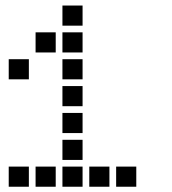

<svg xmlns="http://www.w3.org/2000/svg" viewBox="-20 -708 640 715"><path d="M213.5 -687.5Q212.5 -687.5 212.5 -687.5Q212.5 -687.5 212.5 -686.5V-613.5Q212.5 -612.5 212.5 -612.5Q212.5 -612.5 213.5 -612.5H286.5Q287.5 -612.5 287.5 -612.5Q287.5 -612.5 287.5 -613.5V-686.5Q287.5 -687.5 287.5 -687.5Q287.5 -687.5 286.5 -687.5ZM113.5 -587.5Q112.5 -587.5 112.5 -587.5Q112.5 -587.5 112.5 -586.5V-513.5Q112.5 -512.5 112.5 -512.5Q112.5 -512.5 113.5 -512.5H186.5Q187.5 -512.5 187.5 -512.5Q187.5 -512.5 187.5 -513.5V-586.5Q187.5 -587.5 187.5 -587.5Q187.5 -587.5 186.5 -587.5ZM213.5 -587.5Q212.5 -587.5 212.5 -587.5Q212.5 -587.5 212.5 -586.5V-513.5Q212.5 -512.5 212.5 -512.5Q212.5 -512.5 213.5 -512.5H286.5Q287.5 -512.5 287.5 -512.5Q287.5 -512.5 287.5 -513.5V-586.5Q287.5 -587.5 287.5 -587.5Q287.5 -587.5 286.5 -587.5ZM13.5 -487.5Q12.5 -487.5 12.5 -487.5Q12.5 -487.5 12.5 -486.5V-413.5Q12.5 -412.5 12.5 -412.5Q12.5 -412.5 13.5 -412.5H86.5Q87.5 -412.5 87.5 -412.5Q87.5 -412.5 87.5 -413.5V-486.5Q87.5 -487.5 87.5 -487.5Q87.5 -487.5 86.5 -487.5ZM213.5 -487.5Q212.5 -487.5 212.5 -487.5Q212.5 -487.5 212.5 -486.5V-413.5Q212.5 -412.5 212.5 -412.5Q212.5 -412.5 213.5 -412.5H286.5Q287.5 -412.5 287.5 -412.5Q287.5 -412.5 287.5 -413.5V-486.5Q287.5 -487.5 287.5 -487.5Q287.5 -487.5 286.5 -487.5ZM213.5 -387.5Q212.5 -387.5 212.5 -387.5Q212.5 -387.5 212.5 -386.5V-313.5Q212.5 -312.5 212.5 -312.5Q212.5 -312.5 213.5 -312.5H286.5Q287.5 -312.5 287.5 -312.5Q287.5 -312.5 287.5 -313.5V-386.5Q287.5 -387.5 287.5 -387.5Q287.5 -387.5 286.5 -387.5ZM213.5 -287.5Q212.5 -287.5 212.5 -287.5Q212.5 -287.5 212.5 -286.5V-213.5Q212.5 -212.5 212.5 -212.5Q212.5 -212.5 213.5 -212.5H286.5Q287.5 -212.5 287.5 -212.5Q287.5 -212.5 287.5 -213.5V-286.5Q287.5 -287.5 287.5 -287.5Q287.5 -287.5 286.5 -287.5ZM213.5 -187.5Q212.5 -187.5 212.5 -187.5Q212.5 -187.5 212.5 -186.5V-113.5Q212.5 -112.5 212.5 -112.5Q212.5 -112.5 213.5 -112.5H286.5Q287.5 -112.5 287.5 -112.5Q287.5 -112.5 287.5 -113.5V-186.5Q287.5 -187.5 287.5 -187.5Q287.5 -187.5 286.5 -187.5ZM13.5 -87.5Q12.5 -87.5 12.5 -87.5Q12.5 -87.5 12.5 -86.5V-13.5Q12.5 -12.5 12.5 -12.5Q12.5 -12.5 13.5 -12.5H86.5Q87.5 -12.5 87.5 -12.5Q87.5 -12.5 87.5 -13.5V-86.5Q87.5 -87.5 87.5 -87.5Q87.5 -87.5 86.5 -87.5ZM113.5 -87.5Q112.5 -87.5 112.5 -87.5Q112.5 -87.5 112.5 -86.5V-13.5Q112.5 -12.5 112.5 -12.5Q112.5 -12.5 113.5 -12.5H186.5Q187.5 -12.5 187.5 -12.5Q187.5 -12.5 187.5 -13.5V-86.5Q187.5 -87.5 187.5 -87.5Q187.5 -87.5 186.5 -87.5ZM213.5 -87.5Q212.5 -87.5 212.5 -87.5Q212.5 -87.5 212.5 -86.5V-13.5Q212.5 -12.5 212.5 -12.5Q212.5 -12.5 213.5 -12.5H286.5Q287.5 -12.5 287.5 -12.5Q287.5 -12.5 287.5 -13.5V-86.5Q287.5 -87.5 287.5 -87.5Q287.5 -87.5 286.5 -87.5ZM313.5 -87.5Q312.5 -87.5 312.5 -87.5Q312.5 -87.5 312.5 -86.5V-13.5Q312.5 -12.5 312.5 -12.5Q312.5 -12.5 313.5 -12.5H386.5Q387.5 -12.5 387.5 -12.5Q387.5 -12.5 387.5 -13.5V-86.5Q387.5 -87.5 387.5 -87.5Q387.5 -87.5 386.5 -87.5ZM413.5 -87.5Q412.5 -87.5 412.5 -87.5Q412.5 -87.5 412.5 -86.5V-13.5Q412.5 -12.5 412.5 -12.5Q412.5 -12.5 413.5 -12.5H486.5Q487.5 -12.5 487.5 -12.5Q487.5 -12.5 487.5 -13.5V-86.5Q487.5 -87.5 487.5 -87.5Q487.5 -87.5 486.5 -87.5Z"/></svg>

Font: Doto Black
Style: Regular
Weight: 900
Monospace: yes
Version: Version 1.000